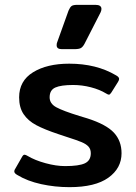

<svg xmlns="http://www.w3.org/2000/svg" viewBox="-20 -758 561 793"><path d="M214 -571Q214 -579 216 -583L263 -714Q269 -728 275.5 -733Q282 -738 300 -738H374Q399 -738 399 -721Q399 -714 395 -706L329 -577Q322 -564 314 -559.5Q306 -555 287 -555H235Q214 -555 214 -571ZM52 -35Q39 -42 39 -50Q39 -56 43 -61L71 -110Q76 -119 81 -119Q86 -119 94 -114Q124 -96 168 -84Q212 -72 249 -72Q306 -72 330.5 -83.5Q355 -95 355 -125Q355 -142 345.5 -152.5Q336 -163 317 -171Q298 -179 254 -193Q254 -193 221 -204Q164 -223 130 -241Q96 -259 77.5 -286.5Q59 -314 59 -356Q59 -424 116.5 -459.5Q174 -495 266 -495Q378 -495 459 -447Q472 -440 472 -432Q472 -427 467 -419L440 -376Q434 -367 430 -367Q426 -367 418 -372Q392 -388 355.5 -397.5Q319 -407 282 -407Q232 -407 208.5 -396.5Q185 -386 185 -356Q185 -330 212.5 -315Q240 -300 308 -279L341 -269Q419 -244 450.5 -210Q482 -176 482 -125Q482 -63 427.5 -24Q373 15 267 15Q207 15 150 2.5Q93 -10 52 -35Z"/></svg>

Font: Mitr
Style: Regular
Weight: 400
Designer: Thanarat Vachiruckul
Foundry: Cadson Demak
Version: Version 1.003